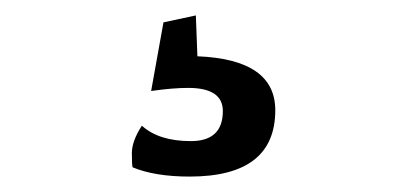

<svg xmlns="http://www.w3.org/2000/svg" viewBox="-20 -19 542 249"><path d="M337 124Q337 210 226 210Q181 210 152 198Q151 195 151 179.5Q151 164 164 144Q186 164 227.5 164Q269 164 269 125Q269 95 224 95Q204 95 176 99L192 10L234 1L236 54Q337 58 337 124Z"/></svg>

Font: Port Lligat Slab
Style: Regular
Weight: 400
Designer: Dario Muhafara, Eduardo Rodriguez Tunni
Foundry: Tipo
Version: Version 1.002